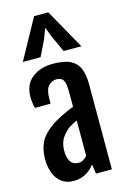

<svg xmlns="http://www.w3.org/2000/svg" viewBox="-144 -1040 734 1113"><g transform="rotate(-15 223.0 -484.0)"><path d="M181.6 -373.5Q200.2 -382.8 221.7 -392.6Q243.2 -402.3 261.2 -408.7V-490.2Q261.2 -515.6 259 -537.6Q256.8 -559.6 245.8 -573.5Q234.9 -587.4 208.5 -587.4Q182.1 -587.4 161.1 -565.9Q140.1 -544.4 140.1 -486.3V-459.5H45.9Q37.1 -497.6 37.1 -525.9Q37.1 -601.1 86.4 -640.4Q135.7 -679.7 212.4 -679.7Q279.3 -679.7 316.9 -660.9Q354.5 -642.1 369.6 -604.2Q384.8 -566.4 384.8 -508.3V0H289.6L280.8 -57.6Q261.2 -29.3 229 -10.7Q196.8 7.8 154.3 7.8Q110.4 7.8 82 -14.6Q53.7 -37.1 39.8 -74Q25.9 -110.8 25.9 -154.3Q25.9 -237.3 65.4 -286.4Q105 -335.4 181.6 -373.5ZM209 -86.4Q224.6 -86.4 237.8 -94.5Q251 -102.5 261.2 -114.3V-326.2Q252 -322.3 241.2 -316.9Q230.5 -311.5 216.3 -302.7Q190.4 -286.6 168 -254.6Q145.5 -222.7 145.5 -173.3Q145.5 -134.8 160.6 -110.6Q175.8 -86.4 209 -86.4ZM264.2 -974.6 398.9 -734.9H292L249 -828.6L224.1 -893.1L199.7 -828.6L153.8 -734.9H47.4L179.2 -974.6Z"/></g></svg>

Font: Fjalla One
Style: Regular
Weight: 400
Designer: Irina Smirnova, Eben Sorkin
Foundry: Sorkin Type
Version: Version 1.002; ttfautohint (v1.8.4.7-5d5b);gftools[0.9.25]